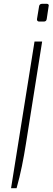

<svg xmlns="http://www.w3.org/2000/svg" viewBox="-20 -750 276 1007"><path d="M185 -637Q180 -637 176.5 -640.5Q173 -644 174 -650L185 -717Q187 -730 201 -730H226Q232 -730 234.5 -726Q237 -722 235 -717L225 -650Q223 -637 210 -637ZM38 237 161 -532H201L116 4Q107 62 95 121Q83 180 67 237Z"/></svg>

Font: Exo Thin ExtraLight
Style: Italic
Weight: 250
Italic angle: -9°
Version: Version 2.000